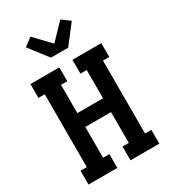

<svg xmlns="http://www.w3.org/2000/svg" viewBox="-236 -1106 1072 1216"><g transform="rotate(-30 300.0 -497.5)"><path d="M41 0V-101H87V-634H41V-735H252V-634H206V-427H394V-634H348V-735H559V-634H513V-101H559V0H348V-101H394V-326H206V-101H252V0ZM237 -815 132 -951 191 -995 300 -881 409 -995 468 -951 363 -815Z"/></g></svg>

Font: Iosevka HT Extended
Style: Bold
Weight: 700
Width: 7
Monospace: yes
Designer: Belleve Invis
Foundry: Belleve Invis
Version: Version 32.3.0; ttfautohint (v1.8.4)